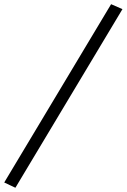

<svg xmlns="http://www.w3.org/2000/svg" viewBox="-147 -740 599 908"><path d="M-74.2 147.9 -127 123 378.4 -720.2 432.1 -696.8Z"/></svg>

Font: Elstob 18pt
Style: Italic
Weight: 400
Italic angle: -20°
Designer: Peter S. Baker
Version: Version 1.015